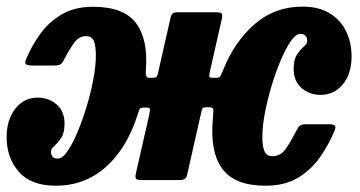

<svg xmlns="http://www.w3.org/2000/svg" viewBox="-38 -558 1117 595"><path d="M1051.5 -383Q1051.5 -330 1024.8 -297Q998 -264 955 -264Q920.5 -264 896.2 -285.5Q872 -307 872 -344.5Q872 -373.5 882.5 -389Q893 -404.5 903.5 -413.5Q914 -422.5 914 -432Q914 -440.5 909.2 -446.8Q904.5 -453 892.5 -453Q879 -453 863.2 -430.5Q847.5 -408 832 -371.2Q816.5 -334.5 803.5 -291.5Q790.5 -248.5 782.8 -207.2Q775 -166 775 -134.5Q775 -105 781.5 -89.5Q788 -74 806.5 -74Q832 -74 847.8 -97Q863.5 -120 882.5 -156.5Q886.5 -165 892 -169Q897.5 -173 911.5 -173H980Q995 -173 999.5 -169Q1004 -165 998.5 -152.5Q981 -110 953.8 -71Q926.5 -32 885.5 -7.2Q844.5 17.5 785 17.5Q689.5 17.5 651 -34.8Q612.5 -87 621.5 -187.5Q622.5 -202 623.2 -213.8Q624 -225.5 612.5 -225.5H599.5Q592.5 -225.5 590.2 -222.8Q588 -220 586 -211.5L543 -21Q540.5 -8.5 535.8 -4.2Q531 0 514.5 0H401Q386 0 383.2 -4.5Q380.5 -9 383.5 -22.5L424.5 -202.5Q427 -215.5 426.5 -220Q426 -224.5 418 -224.5H407Q397 -224.5 394.5 -219.2Q392 -214 388.5 -202.5Q355 -98 289.8 -40.2Q224.5 17.5 135 17.5Q57.5 17.5 20 -26Q-17.5 -69.5 -17.5 -133Q-17.5 -186 9.2 -220.8Q36 -255.5 78.5 -255.5Q113.5 -255.5 137.8 -234Q162 -212.5 162 -175Q162 -146 151.5 -130.5Q141 -115 130.5 -106Q120 -97 120 -88Q120 -79 124.5 -72.8Q129 -66.5 141.5 -66.5Q155 -66.5 170.8 -89Q186.5 -111.5 202 -148.2Q217.5 -185 230.5 -227.8Q243.5 -270.5 251.2 -312Q259 -353.5 259 -384.5Q259 -416 253 -431Q247 -446 228.5 -446Q206.5 -446 191.8 -425.5Q177 -405 159.5 -371.5Q155.5 -363 149.8 -359Q144 -355 130.5 -355H62Q47 -355 42.5 -358.8Q38 -362.5 43 -375Q60 -416 86.8 -453Q113.5 -490 153.5 -513.5Q193.5 -537 250 -537Q346 -537 383.8 -486Q421.5 -435 414 -341Q411.5 -317 423 -317H435Q443 -317 446.2 -319.5Q449.5 -322 451.5 -331L490.5 -503Q493 -513.5 497.5 -516.8Q502 -520 514.5 -520H630Q645.5 -520 648.8 -516.2Q652 -512.5 649.5 -500L612.5 -336.5Q610 -325 610.5 -321Q611 -317 621.5 -317H633Q643 -317 646.2 -324.2Q649.5 -331.5 654.5 -343.5Q689.5 -430 751.8 -483.8Q814 -537.5 899 -537.5Q950.5 -537.5 984.2 -516.5Q1018 -495.5 1034.8 -460.5Q1051.5 -425.5 1051.5 -383Z"/></svg>

Font: Besley* Narrow Heavy
Style: Italic
Weight: 800
Width: 4
Italic angle: -13°
Designer: Owen Earl
Foundry: indestructible type*
Version: Version 3.000; ttfautohint (v1.8.3)